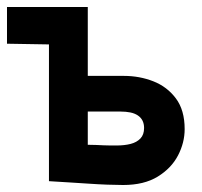

<svg xmlns="http://www.w3.org/2000/svg" viewBox="-20 -520 578 549"><path d="M0 -500V-395L120 -393H177V-500ZM334 -303H231V-500H120V-2Q120 -2 135.5 -1Q151 0 176.5 1.5Q202 3 231 5Q260 7 286.5 8Q313 9 332 9Q392 9 431 -15Q470 -39 489 -75.5Q508 -112 508 -151Q508 -205 483 -238.5Q458 -272 418.5 -287.5Q379 -303 334 -303ZM313 -104Q306 -104 296.5 -104Q287 -104 276.5 -104.5Q266 -105 254.5 -105.5Q243 -106 231 -106V-201H325Q340 -201 352.5 -198.5Q365 -196 374 -190Q383 -184 387.5 -175Q392 -166 392 -154Q392 -135 381.5 -124Q371 -113 353.5 -108.5Q336 -104 313 -104Z"/></svg>

Font: Advent Pro
Style: Regular
Weight: 400
Designer: VivaRado, Andreas Kalpakidis
Foundry: VivaRado, Andreas Kalpakidis
Version: Version 3.000